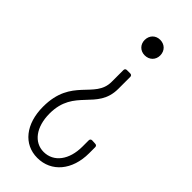

<svg xmlns="http://www.w3.org/2000/svg" viewBox="-228 -541 794 794"><g transform="rotate(45 169.0 -143.5)"><path d="M192 -496C166 -496 147 -477 147 -450C147 -424 166 -405 192 -405C219 -405 238 -424 238 -450C238 -477 219 -496 192 -496ZM203 -310H183C177 -310 173 -306 173 -300V-231C173 -131 45 -126 45 42C45 143 98 209 178 209C260 209 316 142 316 44V8C316 2 312 -2 306 -2L287 -3C281 -3 277 1 277 7V44C277 121 238 173 179 173C123 173 84 122 84 43C84 -103 213 -104 213 -230V-300C213 -306 209 -310 203 -310Z"/></g></svg>

Font: Barlow Condensed ExtraLight
Style: Regular
Weight: 275
Width: 3
Designer: Jeremy Tribby
Foundry: Tribby Type
Version: Version 1.422;hotconv 1.0.109;makeotfexe 2.5.65596